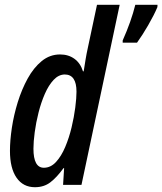

<svg xmlns="http://www.w3.org/2000/svg" viewBox="-20 -780 685 810"><path d="M127.4 9.8Q77.6 9.8 49.8 -30.3Q22 -70.3 22 -143.6Q22 -187 30 -240.7Q38.1 -294.4 54.9 -348.9Q71.8 -403.3 96.9 -449Q122.1 -494.6 156.2 -522.5Q190.4 -550.3 233.4 -550.3Q268.6 -550.3 293.9 -532Q319.3 -513.7 330.1 -479H333Q336.9 -504.9 341.1 -529.5Q345.2 -554.2 349.6 -573.7L389.2 -759.8H484.9L323.7 0H246.1L250.5 -70.8H248Q219.7 -31.7 192.6 -11Q165.5 9.8 127.4 9.8ZM165 -72.3Q193.8 -72.3 216.3 -96.7Q238.8 -121.1 255.1 -159.9Q271.5 -198.7 282 -242.7Q292.5 -286.6 297.6 -326.7Q302.7 -366.7 302.7 -393.1Q302.7 -465.8 252.9 -465.8Q227.1 -465.3 206.1 -442.9Q185.1 -420.4 169.2 -384Q153.3 -347.7 142.6 -305.2Q131.8 -262.7 126.5 -222.4Q121.1 -182.1 121.1 -152.8Q121.1 -72.3 165 -72.3ZM497.6 -600.1V-609.4Q533.7 -690.4 550.8 -759.8H644.5L644 -750Q629.9 -716.3 605 -673.3Q580.1 -630.4 558.1 -600.1Z"/></svg>

Font: Open Sans Condensed SemiBold
Style: Italic
Weight: 600
Width: 3
Italic angle: -12°
Designer: Monotype Design Team
Foundry: Monotype Imaging Inc.
Version: Version 3.000; ttfautohint (v1.8.4)